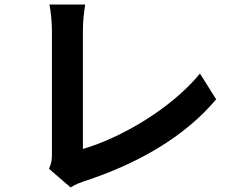

<svg xmlns="http://www.w3.org/2000/svg" viewBox="-20 -781 1040 843"><path d="M195 -40 290 42C313 27 335 20 349 15C585 -62 792 -181 929 -345L858 -458C730 -302 507 -174 344 -127C344 -203 344 -536 344 -647C344 -686 348 -722 354 -761H197C203 -732 208 -685 208 -647C208 -536 208 -180 208 -105C208 -82 207 -65 195 -40Z"/></svg>

Font: Noto Sans CJK SC
Style: Bold
Weight: 700
Designer: Ryoko NISHIZUKA 西塚涼子 (kana, bopomofo & ideographs); Paul D. Hunt (Latin, Greek & Cyrillic); Sandoll Communications 산돌커뮤니
Foundry: Adobe
Version: Version 2.004;hotconv 1.0.118;makeotfexe 2.5.65603